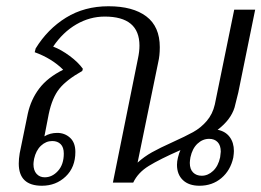

<svg xmlns="http://www.w3.org/2000/svg" viewBox="-20 -584 836 614"><path d="M796 -553 742 -288 730 -240Q718 -201 676 -169Q701 -164 714.5 -146Q728 -128 728 -101Q728 -94 726 -80Q717 -39 688 -14.5Q659 10 618 10Q584 10 565 -8Q546 -26 546 -57Q546 -68 549 -80Q553 -96 557 -104Q491 -75 456 -53.5Q421 -32 406 0H341L421 -396Q426 -419 426 -438Q426 -531 315 -531Q267 -531 224 -506Q181 -481 150 -435Q176 -425 203 -405Q230 -385 245 -364L243 -357Q193 -329 170 -300.5Q147 -272 136 -220L122 -148Q140 -159 163 -159Q187 -159 204 -143.5Q221 -128 221 -98Q221 -49 190 -19.5Q159 10 114 10Q40 10 40 -61Q40 -76 43 -94L69 -221Q79 -266 105.5 -301Q132 -336 182 -361Q146 -397 91 -417L94 -429Q132 -491 191 -527.5Q250 -564 327 -564Q405 -564 448 -531.5Q491 -499 491 -433Q491 -406 486 -385L420 -64Q441 -83 466 -97Q491 -111 531 -129Q573 -148 597.5 -161.5Q622 -175 641 -197Q660 -219 667 -250L729 -553ZM686 -99Q686 -119 676 -129.5Q666 -140 649 -140Q628 -140 611.5 -124.5Q595 -109 589 -81Q587 -69 587 -63Q587 -43 597.5 -32.5Q608 -22 625 -22Q645 -22 661.5 -37.5Q678 -53 684 -81Q686 -95 686 -99ZM89 -76Q87 -64 87 -59Q87 -39 97 -28Q107 -17 123 -17Q147 -17 165.5 -37.5Q184 -58 184 -93Q184 -113 174 -123Q164 -133 147 -133Q127 -133 111 -118Q95 -103 89 -76Z"/></svg>

Font: Trirong Light
Style: Italic
Weight: 300
Italic angle: -12°
Designer: Katatrad Team
Foundry: CadsonDemak
Version: Version 1.001